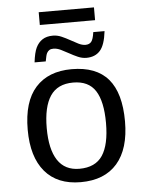

<svg xmlns="http://www.w3.org/2000/svg" viewBox="-57 -872 714 928"><g transform="rotate(-5 300.0 -408.0)"><path d="M535.6 -264.6Q535.6 -131.3 474.4 -60.8Q413.1 9.8 297.4 9.8Q184.1 9.8 123.8 -61.5Q63.5 -132.8 63.5 -264.6Q63.5 -400.9 125.2 -469.5Q187 -538.1 300.3 -538.1Q419.4 -538.1 477.5 -470.2Q535.6 -402.3 535.6 -264.6ZM443.4 -264.6Q443.4 -369.6 409.9 -421.4Q376.5 -473.1 301.8 -473.1Q226.1 -473.1 190.9 -420.4Q155.8 -367.7 155.8 -264.6Q155.8 -162.1 190.9 -108.6Q226.1 -55.2 296.4 -55.2Q374 -55.2 408.7 -107.4Q443.4 -159.7 443.4 -264.6ZM376.5 -586.4Q356 -586.4 335.4 -595.5Q314.9 -604.5 295.4 -615.5Q275.9 -626.5 257.1 -635.5Q238.3 -644.5 221.2 -644.5Q209 -644.5 201.7 -639.9Q194.3 -635.3 189.5 -626.5Q184.6 -617.7 179.2 -586.4H125Q130.4 -633.3 141.8 -657.2Q153.3 -681.2 173.3 -694.3Q193.4 -707.5 224.1 -707.5Q245.6 -707.5 266.1 -698.5Q286.6 -689.5 306.2 -678.5Q325.7 -667.5 343.8 -658.4Q361.8 -649.4 377.9 -649.4Q396 -649.4 405.8 -660.9Q415.5 -672.4 420.4 -707.5H475.1Q467.3 -640.1 443.1 -613.3Q418.9 -586.4 376.5 -586.4ZM434.1 -764.2H166V-826.2H434.1Z"/></g></svg>

Font: Liberation Mono
Style: Regular
Weight: 400
Monospace: yes
Designer: Steve Matteson
Foundry: Ascender Corporation
Version: Version 2.1.5